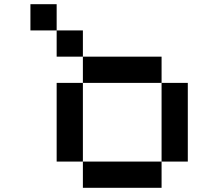

<svg xmlns="http://www.w3.org/2000/svg" viewBox="-20 -895 1040 915"><path d="M395 -250V-247.5ZM395 -247.5V-240ZM125 -875H250V-750H125ZM250 -750H375V-625H250ZM375 -625H750V-500H375ZM750 -500H875V-125H750ZM750 -125V0H375V-125ZM375 -125H250V-500H375Z"/></svg>

Font: Dogica
Style: Regular
Weight: 400
Monospace: yes
Designer: Roberto Mocci
Version: Version 001.012